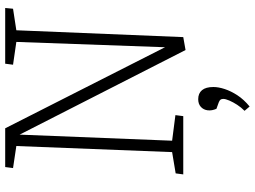

<svg xmlns="http://www.w3.org/2000/svg" viewBox="-144 -600 1005 758"><g transform="rotate(-90 359.0 -220.5)"><path d="M552 -72 573 -659 483 -672 487 -703H707L704 -672L619 -659L592 0L541 9L207 -646L183 -44L284 -31L280 0H50L54 -30L138 -44L162 -659L75 -672L79 -703H232ZM318 262 301 242Q315 228 325 212.5Q335 197 341.5 182Q348 167 348 158Q348 151 345 147Q342 143 334 140L309 131Q301 113 303 96.5Q305 80 316.5 69.5Q328 59 347 59Q370 59 382.5 74Q395 89 395 119Q395 139 387 163.5Q379 188 362.5 213.5Q346 239 318 262Z"/></g></svg>

Font: Literata 18pt ExtraLight
Style: Italic
Weight: 250
Italic angle: -2°
Designer: Latin by Veronika Burian and Jose Scaglione. Greek by Irene Vlachou. Cyrillic by Vera Evstafieva
Foundry: TypeTogether
Version: Version 3.103;gftools[0.9.29]